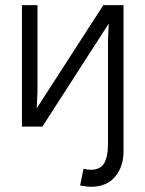

<svg xmlns="http://www.w3.org/2000/svg" viewBox="-20 -490 563 743"><path d="M458 -470.2V96.2Q458 154.8 425.3 193.8Q392.6 232.9 331.1 232.9Q318.4 232.9 290 228L303.2 163.1Q317.4 167 330.1 167Q368.7 167 383.3 141.4Q397.9 115.7 397.9 67.9V-336.9L400.9 -398.9L144 0H64.9V-470.2H125V-132.8L122.1 -70.8L379.9 -470.2Z"/></svg>

Font: Kreadon
Style: Regular
Weight: 400
Designer: kohakuno
Foundry: StudioGnu
Version: Version 1.000;Glyphs 3.1.2 (3151)